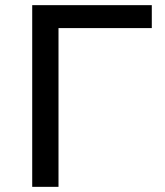

<svg xmlns="http://www.w3.org/2000/svg" viewBox="-20 -725 639 745"><path d="M105 0V-705H569V-616H207V0Z"/></svg>

Font: Nunito Sans 7pt Medium
Style: Regular
Weight: 500
Designer: Vernon Adams
Foundry: Vernon Adams
Version: Version 3.101;gftools[0.9.27]